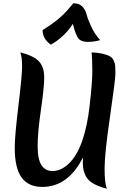

<svg xmlns="http://www.w3.org/2000/svg" viewBox="-20 -1122 795 1173"><path d="M633 31Q548 9 517 -27.5Q486 -64 486 -129Q486 -149 487 -160Q396 20 238 20Q154 20 112 -37.5Q70 -95 70 -220Q70 -291 92.5 -476Q115 -661 115 -716.5Q115 -772 104 -802Q187 -781 218.5 -746.5Q250 -712 250 -649.5Q250 -587 230 -450.5Q210 -314 210 -230.5Q210 -147 234 -112Q258 -77 301 -77Q352 -77 400 -122Q498 -215 528 -479V-481Q544 -620 544 -685Q544 -750 540 -802Q616 -798 651 -778Q666 -770 674 -753.5Q682 -737 683.5 -723Q685 -709 685 -672Q685 -635 652 -409Q619 -183 619 -92.5Q619 -2 633 31ZM592 -877Q555 -866 515.5 -866Q476 -866 459 -887.5Q442 -909 425 -976Q373 -896 291 -849Q241 -883 240 -938Q322 -989 363 -1030L386 -1053Q392 -1059 408 -1078.5Q424 -1098 428 -1102Q464 -1102 483 -1082Q502 -1062 509 -1034Q516 -1006 537 -960Q558 -914 592 -877Z"/></svg>

Font: Merienda One
Style: Regular
Weight: 400
Designer: Eduardo Rodriguez Tunni
Foundry: Eduardo Rodriguez Tunni
Version: Version 1.001